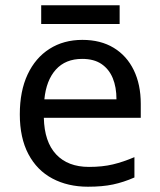

<svg xmlns="http://www.w3.org/2000/svg" viewBox="-20 -697 604 727"><path d="M292 -546Q361 -546 410.5 -516Q460 -486 486.5 -431.5Q513 -377 513 -304V-251H146Q148 -160 192.5 -112.5Q237 -65 317 -65Q368 -65 407.5 -74.5Q447 -84 489 -102V-25Q448 -7 408 1.5Q368 10 313 10Q237 10 178.5 -21Q120 -52 87.5 -113.5Q55 -175 55 -264Q55 -352 84.5 -415Q114 -478 167.5 -512Q221 -546 292 -546ZM291 -474Q228 -474 191.5 -433.5Q155 -393 148 -321H421Q421 -367 407 -401Q393 -435 364.5 -454.5Q336 -474 291 -474ZM433 -677V-606H136V-677Z"/></svg>

Font: Noto Sans Gujarati
Style: Regular
Weight: 400
Designer: Jelle Bosma - Monotype Design Team, Universal Thirst
Foundry: Monotype Imaging Inc.
Version: Version 2.102